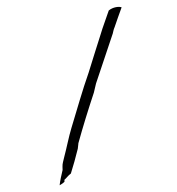

<svg xmlns="http://www.w3.org/2000/svg" viewBox="-131 -751 861 935"><g transform="rotate(-20 299.5 -284.0)"><path d="M19 77C27 76 39 73 47 69L50 60C62 56 73 47 90 42C115 9 137 -21 163 -60L174 -82V-83C223 -152 277 -223 330 -290C337 -299 346 -316 355 -328C408 -394 462 -462 515 -529C520 -536 525 -546 534 -555C557 -583 575 -606 599 -634C589 -643 560 -650 535 -641C510 -609 481 -577 457 -544C418 -493 379 -443 340 -391C280 -318 226 -242 168 -165C141 -129 114 -83 86 -43C78 -30 67 -17 63 -3C61 2 60 7 58 12C42 36 29 57 19 77ZM533 -554 534 -555Z"/></g></svg>

Font: SolarCharger
Style: 352
Weight: 300
Designer: Mew Too
Foundry: Cannot Into Space Fonts/KineticPlasma Fonts
Version: Version 1.100